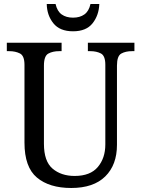

<svg xmlns="http://www.w3.org/2000/svg" viewBox="-20 -927 704 957"><path d="M335 10Q226 10 164 -42Q102 -94 102 -216V-604Q102 -649 79.5 -660.5Q57 -672 26 -672H14V-714H287V-672H275Q243 -672 221 -660Q199 -648 199 -600V-210Q199 -123 242 -86.5Q285 -50 352 -50Q430 -50 467.5 -94.5Q505 -139 505 -207V-604Q505 -649 483 -660.5Q461 -672 430 -672H418V-714H650V-672H638Q606 -672 584.5 -660Q563 -648 563 -600V-205Q563 -105 504.5 -47.5Q446 10 335 10ZM344 -771Q278 -771 246 -811Q214 -851 213 -907H257Q265 -871 287.5 -855Q310 -839 344 -839Q378 -839 400.5 -855Q423 -871 431 -907H475Q473 -851 441.5 -811Q410 -771 344 -771Z"/></svg>

Font: Noto Serif Tamil SemiCondensed
Style: Italic
Weight: 400
Width: 4
Italic angle: -12°
Designer: Indian Type Foundry, Tom Grace, and the Monotype Design Team
Foundry: Monotype Imaging Inc.
Version: Version 2.003; ttfautohint (v1.8.4.7-5d5b)